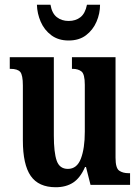

<svg xmlns="http://www.w3.org/2000/svg" viewBox="-20 -776 588 806"><path d="M214 10Q142 10 109 -37.5Q76 -85 76 -187V-417Q76 -461 65 -474Q54 -487 24 -487H21V-536H206V-207Q206 -136 218 -101.5Q230 -67 265 -67Q303 -67 319.5 -110Q336 -153 336 -223V-420Q336 -465 322 -476Q308 -487 285 -487H282V-536H465V-114Q465 -70 480.5 -59.5Q496 -49 519 -49H526V0H360L341 -75H337Q317 -29 287 -9.5Q257 10 214 10ZM268 -606Q225 -606 195.5 -628Q166 -650 151 -684.5Q136 -719 135 -756H192Q198 -720 218.5 -704Q239 -688 268 -688Q298 -688 318 -704Q338 -720 345 -756H400Q400 -719 385 -684.5Q370 -650 341 -628Q312 -606 268 -606Z"/></svg>

Font: Noto Serif Thai ExtraCondensed
Style: Bold
Weight: 700
Width: 2
Designer: Monotype Design Team
Foundry: Monotype Imaging Inc.
Version: Version 2.002; ttfautohint (v1.8.4.7-5d5b)